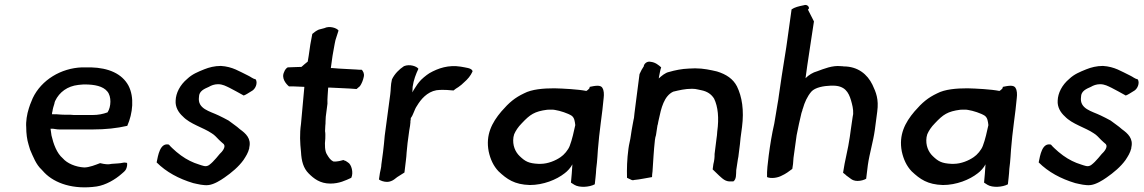

<svg xmlns="http://www.w3.org/2000/svg" viewBox="-20 -769 4756 798"><path d="M89 -240C89 -215 92 -189 99 -167C101 -160 103 -154 105 -147C118 -117 130 -85 153 -64C157 -60 161 -55 165 -51C208 -7 285 20 382 6C420 0 459 -23 485 -46C492 -52 500 -58 504 -66C509 -77 509 -87 508 -92C502 -93 497 -94 493 -93C475 -89 465 -90 444 -88C430 -85 424 -86 410 -88L396 -91C378 -84 351 -73 330 -73C294 -75 259 -90 241 -111C216 -132 202 -171 194 -206C192 -215 192 -226 190 -234H200C211 -233 215 -231 226 -231H367C418 -231 466 -236 509 -246C532 -298 539 -365 514 -413C487 -463 431 -487 358 -489H321C234 -486 152 -437 116 -361C113 -352 108 -343 105 -334C103 -329 102 -324 100 -319C92 -295 87 -263 89 -240ZM196 -294C197 -298 196 -302 198 -306C199 -316 203 -329 206 -338C207 -342 207 -345 209 -349C227 -387 261 -411 305 -416C311 -417 319 -417 327 -418H332C373 -418 408 -411 426 -389C444 -368 442 -325 427 -302C408 -295 388 -291 365 -291H297C289 -291 282 -291 274 -292H254C240 -292 230 -293 216 -294H204C202 -295 199 -294 196 -294Z M631 -94C671 -54 723 -26 783 -8C802 -4 826 3 848 0C870 -3 896 -19 913 -31C942 -51 972 -76 992 -104C1003 -121 1011 -133 1016 -153V-156C1025 -193 1002 -214 977 -232C963 -245 945 -256 930 -268C916 -276 903 -282 889 -289C852 -307 800 -316 807 -366C807 -391 830 -400 848 -408C858 -414 871 -419 886 -419C906 -419 919 -411 934 -404C952 -394 971 -385 993 -372C1004 -376 1013 -383 1025 -390C1042 -398 1052 -424 1043 -439C1030 -442 1022 -450 1011 -455C975 -472 947 -492 898 -495C872 -495 849 -489 829 -481C802 -470 779 -461 758 -441C728 -416 711 -382 710 -351C708 -324 722 -301 740 -285C770 -253 825 -239 860 -215C872 -208 881 -197 890 -188C897 -181 902 -177 910 -170C920 -158 903 -138 893 -129C883 -117 875 -107 864 -96C855 -88 845 -75 828 -79C815 -82 800 -88 788 -92C763 -102 739 -116 713 -138C702 -148 691 -157 682 -168C645 -177 637 -123 631 -94Z M1161 -470C1148 -444 1169 -420 1181 -410H1197C1212 -410 1230 -408 1245 -408C1240 -356 1236 -306 1231 -254C1225 -212 1227 -175 1231 -138C1233 -99 1241 -70 1263 -48C1284 -27 1310 -6 1353 -6C1390 -6 1416 -19 1440 -30C1450 -51 1441 -86 1426 -94L1417 -100C1413 -101 1409 -103 1407 -104C1400 -102 1382 -96 1365 -98C1353 -104 1346 -115 1339 -127C1330 -140 1329 -168 1332 -193C1332 -204 1333 -214 1331 -224L1332 -246C1333 -252 1333 -259 1333 -264L1334 -284C1336 -300 1339 -322 1341 -338C1340 -359 1343 -384 1344 -405H1350C1384 -403 1427 -402 1462 -399L1476 -411C1483 -421 1489 -435 1492 -450C1495 -464 1489 -472 1484 -479C1477 -479 1470 -479 1462 -480C1432 -482 1393 -483 1363 -486H1355L1359 -515C1361 -530 1363 -544 1366 -559C1370 -578 1372 -599 1378 -614L1387 -642C1381 -652 1350 -663 1328 -652L1305 -646C1294 -641 1286 -635 1278 -628C1272 -600 1267 -568 1263 -537L1259 -513C1251 -506 1241 -499 1233 -491C1212 -491 1194 -489 1176 -489C1171 -487 1164 -479 1161 -470Z M1609 -439C1603 -414 1605 -398 1602 -377L1579 -205C1577 -182 1575 -161 1572 -137C1570 -119 1567 -101 1565 -85C1565 -74 1561 -61 1559 -50L1555 -23C1562 -18 1575 -13 1589 -13C1600 -13 1611 -18 1618 -23L1631 -33C1641 -39 1652 -46 1661 -52C1663 -68 1665 -86 1667 -102C1668 -113 1670 -125 1670 -135C1672 -150 1672 -160 1674 -175L1681 -227C1684 -241 1685 -252 1686 -262C1685 -265 1687 -269 1687 -272C1687 -274 1688 -276 1687 -278C1698 -291 1702 -314 1713 -329C1729 -356 1755 -387 1794 -394C1829 -398 1854 -393 1865 -393C1871 -398 1878 -403 1885 -407C1894 -413 1902 -420 1909 -427C1924 -440 1936 -454 1944 -472C1943 -487 1913 -488 1895 -492C1844 -500 1802 -486 1765 -465C1752 -457 1730 -439 1722 -428C1720 -425 1717 -422 1715 -419C1709 -409 1699 -396 1694 -385C1695 -392 1694 -400 1695 -408C1699 -437 1709 -462 1719 -483C1713 -493 1683 -504 1659 -494C1639 -481 1620 -462 1609 -439Z M2011 -140C2018 -107 2031 -79 2052 -57C2087 -24 2118 -2 2182 0C2238 0 2293 -22 2327 -49C2338 -57 2352 -72 2359 -86C2357 -54 2356 -41 2353 -10L2367 -1C2388 12 2430 9 2452 -3L2455 -30C2456 -43 2458 -56 2458 -67L2461 -93C2463 -107 2463 -125 2465 -147C2469 -193 2471 -212 2477 -259C2482 -299 2486 -326 2489 -362C2491 -377 2490 -394 2484 -403C2477 -418 2451 -412 2431 -408L2430 -403C2429 -402 2429 -401 2429 -401C2424 -396 2421 -393 2417 -391C2382 -398 2321 -401 2284 -402C2238 -402 2190 -398 2158 -381C2120 -363 2096 -343 2064 -306C2024 -259 1998 -208 2011 -140ZM2114 -199C2115 -204 2116 -208 2117 -211C2123 -225 2133 -241 2149 -257C2183 -293 2201 -306 2255 -313C2267 -313 2279 -314 2287 -312C2307 -309 2341 -298 2356 -288C2368 -279 2369 -264 2371 -249C2365 -222 2358 -189 2348 -163C2342 -146 2324 -125 2310 -116C2290 -102 2258 -88 2226 -88H2218C2177 -90 2163 -98 2140 -120C2122 -137 2109 -165 2114 -199Z M2592 -151C2586 -107 2585 -67 2586 -30L2601 -23C2606 -20 2611 -19 2616 -21C2640 -23 2670 -30 2690 -33C2690 -41 2691 -49 2692 -56C2695 -99 2697 -143 2702 -187L2704 -199C2706 -203 2706 -207 2707 -211C2708 -222 2711 -233 2712 -244C2712 -247 2713 -249 2714 -252L2716 -263C2716 -266 2718 -269 2718 -272C2728 -320 2740 -370 2778 -388C2803 -394 2827 -400 2856 -400C2866 -400 2873 -399 2881 -397C2886 -396 2890 -395 2895 -394C2920 -389 2937 -377 2948 -359C2964 -326 2969 -279 2961 -222C2961 -212 2959 -202 2958 -193C2955 -171 2953 -150 2950 -129C2950 -122 2950 -115 2949 -108C2948 -101 2947 -94 2945 -87L2942 -65L2969 -39C2982 -28 2994 -13 3019 -15H3028C3041 -24 3039 -44 3040 -62L3047 -108C3049 -114 3049 -121 3050 -127L3052 -143C3054 -161 3057 -178 3058 -196L3064 -241C3073 -311 3064 -367 3043 -410C3027 -441 2999 -460 2960 -472C2934 -478 2904 -485 2869 -485C2860 -485 2851 -484 2843 -484C2814 -483 2785 -477 2761 -470C2745 -467 2729 -453 2718 -443L2719 -450C2722 -464 2724 -478 2728 -489C2718 -498 2704 -510 2685 -512C2669 -516 2658 -504 2656 -496V-494C2650 -485 2643 -473 2638 -461L2627 -376C2623 -349 2621 -325 2617 -298L2615 -279L2613 -270C2611 -256 2607 -241 2605 -226L2602 -206C2600 -188 2594 -169 2592 -151Z M3175 -123C3171 -90 3167 -60 3168 -33C3186 -25 3215 -31 3229 -39C3245 -46 3260 -57 3273 -67L3276 -87C3276 -95 3278 -104 3278 -113L3291 -207C3297 -238 3304 -270 3311 -299L3315 -311C3315 -314 3316 -316 3317 -318C3324 -343 3335 -368 3352 -388C3368 -406 3404 -412 3433 -413H3442C3491 -413 3507 -386 3517 -352C3522 -334 3527 -317 3526 -295L3524 -284C3522 -266 3518 -247 3516 -229L3512 -200C3505 -149 3491 -101 3484 -51C3488 -47 3494 -44 3497 -40L3516 -26C3522 -21 3532 -17 3544 -17C3558 -17 3571 -21 3580 -26C3583 -45 3584 -64 3587 -83C3594 -132 3609 -179 3616 -229L3626 -305C3633 -357 3621 -385 3606 -417C3585 -460 3546 -493 3486 -493C3482 -494 3479 -494 3475 -494C3440 -498 3404 -483 3377 -473C3358 -468 3341 -457 3328 -444L3335 -495L3341 -535C3348 -585 3356 -631 3363 -680L3338 -729L3339 -730C3348 -735 3337 -754 3320 -747C3300 -743 3283 -739 3270 -730L3253 -608C3250 -583 3246 -561 3242 -535C3238 -507 3233 -481 3229 -453C3225 -426 3221 -397 3217 -371C3216 -361 3214 -350 3212 -339C3208 -310 3202 -283 3198 -255C3188 -212 3181 -168 3175 -123Z M3728 -140C3735 -107 3748 -79 3769 -57C3804 -24 3835 -2 3899 0C3955 0 4010 -22 4044 -49C4055 -57 4069 -72 4076 -86C4074 -54 4073 -41 4070 -10L4084 -1C4105 12 4147 9 4169 -3L4172 -30C4173 -43 4175 -56 4175 -67L4178 -93C4180 -107 4180 -125 4182 -147C4186 -193 4188 -212 4194 -259C4199 -299 4203 -326 4206 -362C4208 -377 4207 -394 4201 -403C4194 -418 4168 -412 4148 -408L4147 -403C4146 -402 4146 -401 4146 -401C4141 -396 4138 -393 4134 -391C4099 -398 4038 -401 4001 -402C3955 -402 3907 -398 3875 -381C3837 -363 3813 -343 3781 -306C3741 -259 3715 -208 3728 -140ZM3831 -199C3832 -204 3833 -208 3834 -211C3840 -225 3850 -241 3866 -257C3900 -293 3918 -306 3972 -313C3984 -313 3996 -314 4004 -312C4024 -309 4058 -298 4073 -288C4085 -279 4086 -264 4088 -249C4082 -222 4075 -189 4065 -163C4059 -146 4041 -125 4027 -116C4007 -102 3975 -88 3943 -88H3935C3894 -90 3880 -98 3857 -120C3839 -137 3826 -165 3831 -199Z M4297 -94C4337 -54 4389 -26 4449 -8C4468 -4 4492 3 4514 0C4536 -3 4562 -19 4579 -31C4608 -51 4638 -76 4658 -104C4669 -121 4677 -133 4682 -153V-156C4691 -193 4668 -214 4643 -232C4629 -245 4611 -256 4596 -268C4582 -276 4569 -282 4555 -289C4518 -307 4466 -316 4473 -366C4473 -391 4496 -400 4514 -408C4524 -414 4537 -419 4552 -419C4572 -419 4585 -411 4600 -404C4618 -394 4637 -385 4659 -372C4670 -376 4679 -383 4691 -390C4708 -398 4718 -424 4709 -439C4696 -442 4688 -450 4677 -455C4641 -472 4613 -492 4564 -495C4538 -495 4515 -489 4495 -481C4468 -470 4445 -461 4424 -441C4394 -416 4377 -382 4376 -351C4374 -324 4388 -301 4406 -285C4436 -253 4491 -239 4526 -215C4538 -208 4547 -197 4556 -188C4563 -181 4568 -177 4576 -170C4586 -158 4569 -138 4559 -129C4549 -117 4541 -107 4530 -96C4521 -88 4511 -75 4494 -79C4481 -82 4466 -88 4454 -92C4429 -102 4405 -116 4379 -138C4368 -148 4357 -157 4348 -168C4311 -177 4303 -123 4297 -94Z"/></svg>

Font: Hussar Pisanka
Style: Kur
Weight: 400
Designer: Robert Jablonski
Foundry: Cannot Into Space Fonts
Version: Version 1.070